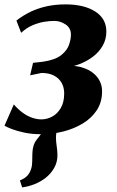

<svg xmlns="http://www.w3.org/2000/svg" viewBox="-30 -584 521 854"><path d="M68.5 249.5 58.5 218.5Q80.5 209.5 91.5 197.5Q102.5 185.5 108 168.5Q113 154.5 113.2 136.5Q113.5 118.5 114 98.5Q115 60 133.2 37.2Q151.5 14.5 166 -5L247.5 -49.5Q233 -31 225.8 -11.5Q218.5 8 219 30.5Q219 45 222.2 66Q225.5 87 225.5 107Q225.5 137 211.2 162.5Q197 188 172.5 207.5Q151 224 124.5 234.8Q98 245.5 68.5 249.5ZM153.5 13Q112 13 79 6Q46 -1 23.2 -9.8Q0.5 -18.5 -10 -25L31.5 -119.5Q51 -97 71.8 -82Q92.5 -67 113.8 -60Q135 -53 154 -53Q179 -53 202.2 -65.5Q225.5 -78 240.5 -103.8Q255.5 -129.5 255.5 -168.5Q255.5 -196 243.5 -216.5Q231.5 -237 209.2 -248.2Q187 -259.5 154.5 -259.5L104 -249L117 -304.5L161.5 -309.5Q215 -317.5 241.5 -338.2Q268 -359 276.8 -384.2Q285.5 -409.5 285.5 -430Q285.5 -459.5 261.8 -475.2Q238 -491 211.5 -491Q192.5 -491 167.8 -487.2Q143 -483.5 116 -472.2Q89 -461 64 -438L43 -492.5Q71 -514.5 104.2 -530.8Q137.5 -547 176.8 -555.8Q216 -564.5 262 -564.5Q343.5 -564.5 393.2 -533Q443 -501.5 443 -443.5Q443 -409.5 427.2 -381.5Q411.5 -353.5 384.2 -332.5Q357 -311.5 322 -298.2Q287 -285 249.5 -281.5L239.5 -288Q294 -296.5 335.8 -283.8Q377.5 -271 400.8 -243Q424 -215 424 -177.5Q424 -130 400.8 -94.2Q377.5 -58.5 338.2 -34.8Q299 -11 251 1Q203 13 153.5 13Z"/></svg>

Font: Merriweather 24pt ExtraBold
Style: Italic
Weight: 800
Italic angle: -7.8°
Version: Version 2.101